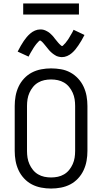

<svg xmlns="http://www.w3.org/2000/svg" viewBox="-20 -1077 590 1109"><path d="M275 12Q246 12 217.5 6.5Q189 1 164 -12Q139 -25 119 -46.5Q99 -68 87 -94Q75 -120 70 -148Q65 -176 65 -205V-465Q65 -494 70 -522Q75 -550 87 -576Q99 -602 119 -623.5Q139 -645 164 -658Q189 -671 217.5 -676.5Q246 -682 275 -682Q304 -682 332.5 -677Q361 -672 386 -658.5Q411 -645 431 -623.5Q451 -602 463 -576Q475 -550 480 -522Q485 -494 485 -465V-205Q485 -176 480 -148Q475 -120 463 -94Q451 -68 431 -46.5Q411 -25 386 -12Q361 1 332.5 6.5Q304 12 275 12ZM275 -52Q295 -52 314 -56Q333 -60 350 -70Q367 -80 379.5 -95.5Q392 -111 400 -129Q408 -147 411 -166Q414 -185 414 -205V-465Q414 -485 411 -504Q408 -523 400 -541Q392 -559 379.5 -574.5Q367 -590 350 -600Q333 -610 314 -614Q295 -618 275 -618Q255 -618 236 -614Q217 -610 200 -600Q183 -590 170.5 -574.5Q158 -559 150 -541Q142 -523 139 -504Q136 -485 136 -465V-205Q136 -185 139 -166Q142 -147 150 -129Q158 -111 170.5 -95.5Q183 -80 200 -70Q217 -60 236 -56Q255 -52 275 -52ZM337 -747Q332 -747 327 -748Q322 -749 317 -750Q312 -751 307.5 -753Q303 -755 298.5 -758Q294 -761 290 -763.5Q286 -766 282 -769.5Q278 -773 274 -776.5Q270 -780 266.5 -784Q263 -788 260 -791.5Q257 -795 254 -799Q251 -803 247.5 -807Q244 -811 240.5 -815.5Q237 -820 233.5 -824Q230 -828 227 -831.5Q224 -835 219 -839Q214 -843 213 -843Q208 -843 205.5 -840Q203 -837 198.5 -832.5Q194 -828 192 -825.5Q190 -823 188 -820.5Q186 -818 183.5 -814.5Q181 -811 178.5 -807.5Q176 -804 173.5 -800Q171 -796 168.5 -791.5Q166 -787 163 -782.5Q160 -778 157 -772.5Q154 -767 151 -761.5Q148 -756 145 -750L82 -779Q91 -797 100 -812.5Q109 -828 117.5 -840.5Q126 -853 134.5 -863Q143 -873 155 -883.5Q167 -894 182 -900.5Q197 -907 213 -907Q218 -907 223 -906.5Q228 -906 233 -904.5Q238 -903 242.5 -901Q247 -899 251.5 -896.5Q256 -894 260 -891.5Q264 -889 268 -885.5Q272 -882 276 -878Q280 -874 283.5 -870.5Q287 -867 290 -863Q293 -859 296 -855Q299 -851 302.5 -847Q306 -843 309.5 -838.5Q313 -834 316.5 -830Q320 -826 323 -823Q326 -820 331 -815.5Q336 -811 337 -811Q342 -811 344.5 -814.5Q347 -818 351.5 -822Q356 -826 358 -828.5Q360 -831 362 -834Q364 -837 366.5 -840Q369 -843 371.5 -846.5Q374 -850 376.5 -854Q379 -858 381.5 -862.5Q384 -867 387 -872Q390 -877 393 -882Q396 -887 399 -892.5Q402 -898 405 -905L468 -875Q459 -857 450 -842Q441 -827 432.5 -814.5Q424 -802 415.5 -791.5Q407 -781 395 -770.5Q383 -760 368 -753.5Q353 -747 337 -747ZM114 -993V-1057H436V-993Z"/></svg>

Font: Lode
Style: Regular
Weight: 400
Monospace: yes
Designer: Belleve Invis
Foundry: Belleve Invis
Version: Version 29.2.0; ttfautohint (v1.8.3)